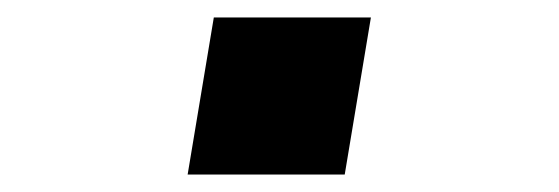

<svg xmlns="http://www.w3.org/2000/svg" viewBox="-20 -450 640 220"><path d="M195 -250 225 -430H405L375 -250Z"/></svg>

Font: Iosevka SS04 XBd Ex Obl
Style: Regular
Weight: 800
Width: 7
Italic angle: -9°
Monospace: yes
Designer: Belleve Invis
Foundry: Belleve Invis
Version: Version 19.0.0; ttfautohint (v1.8.4)